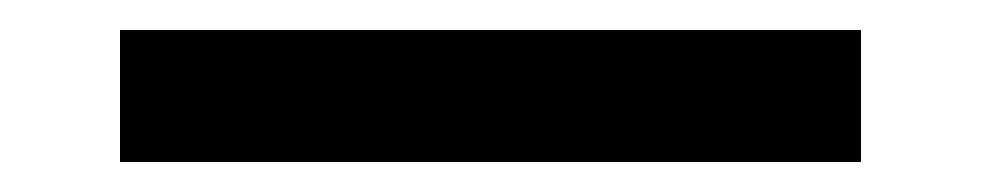

<svg xmlns="http://www.w3.org/2000/svg" viewBox="-20 -35 654 128"><path d="M60 73V-15H554V73Z"/></svg>

Font: Domine
Style: Bold
Weight: 700
Designer: Pablo Impallari, Rodrigo Fuenzalida, Brenda Gallo
Foundry: Pablo Impallari, Rodrigo Fuenzalida, Brenda Gallo
Version: Version 2.000